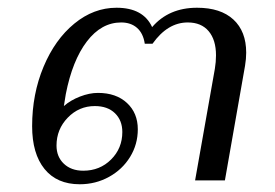

<svg xmlns="http://www.w3.org/2000/svg" viewBox="-20 -466 711 496"><path d="M63 -140Q63 -223 92.5 -293.5Q122 -364 172 -405Q222 -446 281 -446Q350 -446 373 -396Q416 -446 489 -446Q550 -446 583 -415.5Q616 -385 616 -330Q616 -314 613 -296L561 0H484L535 -288Q538 -306 538 -323Q538 -363 519 -385.5Q500 -408 465 -408Q413 -408 374 -353H354Q350 -380 334 -394Q318 -408 293 -408Q242 -408 204.5 -359Q167 -310 150 -223L145 -192Q162 -207 186.5 -216.5Q211 -226 233 -226Q280 -226 308 -200Q336 -174 336 -132Q336 -93 316 -60.5Q296 -28 261.5 -9Q227 10 186 10Q127 10 95 -29.5Q63 -69 63 -140ZM296 -125Q296 -155 277 -173.5Q258 -192 225 -192Q184 -192 155 -162Q126 -132 126 -90Q126 -61 145 -43Q164 -25 195 -25Q238 -25 267 -54Q296 -83 296 -125Z"/></svg>

Font: Fahkwang Light
Style: Italic
Weight: 300
Italic angle: -10°
Version: Version 1.000; ttfautohint (v1.6)